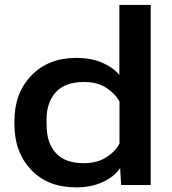

<svg xmlns="http://www.w3.org/2000/svg" viewBox="-20 -769 715 798"><path d="M40 -251.5Q40 -136.7 109.1 -63.5Q178.2 9.8 296.4 9.8Q359.9 9.8 407.7 -12.7Q455.6 -35.2 477.5 -68.4H479.5L483.4 0H606.4V-748.5H476.1V-457.5Q450.2 -488.8 404.8 -508.5Q359.4 -528.3 295.9 -528.3Q181.2 -528.3 110.6 -455.3Q40 -382.3 40 -267.1ZM173.8 -247.1 173.3 -271.5Q173.3 -342.8 211.7 -385.5Q250 -428.2 329.6 -428.2Q384.8 -428.2 422.1 -403.8Q459.5 -379.4 476.6 -346.7V-172.4Q459.5 -139.2 421.4 -115Q383.3 -90.8 329.1 -90.8Q249.5 -90.8 211.7 -133.5Q173.8 -176.3 173.8 -247.1Z"/></svg>

Font: Roboto Flex
Style: wght 600 wdth 140 opsz 13.0 GRAD 0.00 slnt 0.00 XTRA 468 XOPQ 96 YOPQ 79 YTLC 514 YTUC 712 YTAS 750 YTDE -203.00 YTFI 738
Weight: 600
Width: 8
Designer: Berlow after Robertson
Foundry: Google
Version: Version 3.100